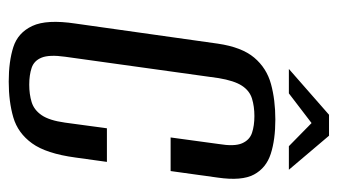

<svg xmlns="http://www.w3.org/2000/svg" viewBox="-187 -575 774 440"><g transform="rotate(90 200.0 -355.0)"><path d="M167 12Q121 12 88 1.5Q55 -9 39.5 -42Q24 -75 34 -141L80 -467Q88 -522 112 -550.5Q136 -579 172.5 -589Q209 -599 254 -599Q300 -599 332.5 -588.5Q365 -578 380 -550Q395 -522 387 -467L372 -359H295L310 -469Q316 -505 308.5 -522.5Q301 -540 284.5 -545.5Q268 -551 246 -551Q224 -551 206 -545.5Q188 -540 176.5 -522.5Q165 -505 159 -469L110 -117Q105 -81 112 -63.5Q119 -46 135.5 -40.5Q152 -35 174 -35Q196 -35 214 -40.5Q232 -46 244 -63.5Q256 -81 261 -117L274 -213H351L341 -141Q332 -74 308.5 -41.5Q285 -9 249 1.5Q213 12 167 12ZM138 -630 243 -722H291L369 -630H315L262 -682L194 -630Z"/></g></svg>

Font: Alumni Sans Thin Medium
Style: Italic
Weight: 500
Italic angle: -8°
Version: Version 1.016